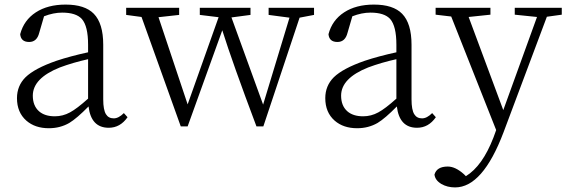

<svg xmlns="http://www.w3.org/2000/svg" viewBox="-20 -545 2469 837"><path d="M193 14Q133 14 95 -19Q54 -55 54 -117Q54 -171 91 -208Q131 -247 226 -280Q286 -300 364 -317V-350Q364 -431 337 -462Q312 -490 251 -490Q213 -490 172 -474L151 -402Q141 -362 107 -362Q71 -362 68 -396Q84 -457 136 -491Q188 -525 266 -525Q350 -525 389 -485Q430 -443 430 -350V-112Q430 -66 442 -47Q453 -29 476 -29Q497 -29 520 -52L536 -34Q504 12 454 12Q377 12 366 -81Q315 -29 282 -9Q242 14 193 14ZM219 -38Q254 -38 285 -55Q315 -71 364 -115V-287Q297 -272 241 -251Q123 -204 123 -128Q123 -84 150 -60Q175 -38 219 -38Z M768 6 597 -471 530 -480V-511H761V-480L671 -470L798 -90L933 -470L851 -480V-511H1072V-480L989 -469L1127 -89L1242 -468L1151 -480V-511H1349V-480L1286 -468L1128 6H1098Q993 -273 949 -413L798 6Z M1537 14Q1477 14 1439 -19Q1398 -55 1398 -117Q1398 -171 1435 -208Q1475 -247 1570 -280Q1630 -300 1708 -317V-350Q1708 -431 1681 -462Q1656 -490 1595 -490Q1557 -490 1516 -474L1495 -402Q1485 -362 1451 -362Q1415 -362 1412 -396Q1428 -457 1480 -491Q1532 -525 1610 -525Q1694 -525 1733 -485Q1774 -443 1774 -350V-112Q1774 -66 1786 -47Q1797 -29 1820 -29Q1841 -29 1864 -52L1880 -34Q1848 12 1798 12Q1721 12 1710 -81Q1659 -29 1626 -9Q1586 14 1537 14ZM1563 -38Q1598 -38 1629 -55Q1659 -71 1708 -115V-287Q1641 -272 1585 -251Q1467 -204 1467 -128Q1467 -84 1494 -60Q1519 -38 1563 -38Z M1964 272Q1930 272 1904 257Q1877 241 1874 216Q1884 181 1932 181Q1965 181 2002 214L2011 223Q2083 179 2131 55L2143 22L1947 -473L1879 -481V-511H2118V-481L2023 -471L2174 -65L2321 -471L2224 -481V-511H2429V-481L2364 -472L2175 32Q2084 272 1964 272Z"/></svg>

Font: GenRyuMin TW L
Style: Regular
Weight: 300
Version: Version 1.501;PS 1;hotconv 16.6.51;makeotf.lib2.5.65220